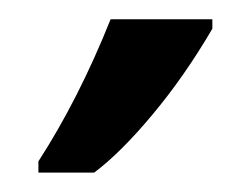

<svg xmlns="http://www.w3.org/2000/svg" viewBox="-20 -734 261 200"><path d="M201.2 -713.9V-704.1Q172.4 -654.8 138.9 -614.7Q105.5 -574.7 78.1 -554.2H20V-565.9Q62 -630.9 95.2 -713.9Z"/></svg>

Font: NotoSans
Style: Regular
Weight: 400
Designer: Monotype Design team
Foundry: Monotype Imaging Inc.
Version: Version 1.04